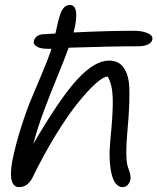

<svg xmlns="http://www.w3.org/2000/svg" viewBox="-20 -770 639 780"><path d="M57.1 -9.8Q36.1 -9.8 28.1 -34.2Q20 -58.6 29.8 -115.2Q43.9 -185.1 66.7 -255.9Q89.4 -326.7 109.6 -374Q129.9 -421.4 152.8 -476.6Q175.8 -531.7 187 -564.9Q187.5 -565.9 188 -568.4Q188.5 -570.8 189 -571.8H173.8Q144.5 -571.8 129.6 -580.8Q114.7 -589.8 117.2 -602.1Q124 -628.4 154.8 -630.9Q163.6 -631.3 179.9 -632.3Q196.3 -633.3 205.1 -633.8Q215.3 -684.1 225.1 -712.9Q230 -728.5 240 -739.3Q250 -750 264.2 -750Q301.8 -748.5 284.2 -660.2Q283.2 -656.2 281.2 -648.4Q279.3 -640.6 278.8 -638.2Q422.4 -645 522 -645Q550.8 -645 569.6 -638.9Q588.4 -632.8 594.5 -625.5Q600.6 -618.2 599.1 -610.8Q597.2 -597.2 581.8 -589.6Q566.4 -582 542 -582Q433.1 -582 258.8 -576.2Q245.6 -538.1 215.6 -465.3Q185.5 -392.6 158.9 -321.3Q132.3 -250 115.2 -185.1Q223.1 -370.6 293.9 -447.3Q364.7 -523.9 422.9 -523.9Q463.4 -523.9 483.6 -493.4Q503.9 -462.9 505.4 -411.1Q506.8 -359.4 502 -291Q495.6 -217.3 493.9 -183.3Q492.2 -149.4 493.9 -124.8Q495.6 -100.1 502.9 -82Q512.7 -56.6 509.8 -40Q507.3 -27.8 498.8 -18.8Q490.2 -9.8 479 -9.8Q445.3 -9.8 432.9 -65.2Q420.4 -120.6 428.2 -200.2Q439.9 -314.9 438 -372.1Q436 -429.2 417 -459Q400.4 -459 368.2 -430.2Q335.9 -401.4 295.2 -350.6Q254.4 -299.8 205.3 -219.7Q156.2 -139.6 111.8 -47.9Q92.3 -9.8 57.1 -9.8Z"/></svg>

Font: Shantell Sans Irregular
Style: Italic
Weight: 300
Italic angle: -11.31°
Designer: Stephen Nixon, Anya Danilova, Shantell Martin
Foundry: Arrow Type
Version: Version 1.006;[9816181b4]